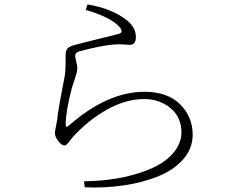

<svg xmlns="http://www.w3.org/2000/svg" viewBox="-20 -793 1040 852"><path d="M266.6 -147.5Q252.9 -147.5 238.3 -167.5Q223.6 -187.5 223.6 -202.1Q223.6 -210 228 -230.5Q232.4 -251 233.4 -258.8Q236.3 -288.1 242.7 -324.2Q249 -360.4 256.8 -401.4Q264.6 -442.4 267.6 -457Q271.5 -480.5 271.5 -553.7Q271.5 -568.4 279.3 -577.6Q287.1 -586.9 309.6 -592.8Q336.9 -600.6 411.1 -618.7Q485.4 -636.7 506.8 -642.6Q532.2 -650.4 506.8 -676.8Q467.8 -717.8 360.4 -749L368.2 -773.4Q473.6 -755.9 539.1 -706.1Q583 -672.9 583 -628.9Q583 -593.8 555.7 -593.8Q550.8 -593.8 530.8 -595.7Q510.7 -597.7 489.3 -595.7Q431.6 -591.8 333 -565.4Q313.5 -560.5 313.5 -543.9Q313.5 -540 318.4 -519.5Q323.2 -499 323.2 -490.2Q323.2 -479.5 319.3 -466.3Q315.4 -453.1 309.1 -434.1Q302.7 -415 298.8 -402.3Q271.5 -298.8 271.5 -240.2Q271.5 -223.6 285.2 -235.4Q456.1 -385.7 621.1 -385.7Q723.6 -385.7 779.3 -330.1Q835 -274.4 835 -195.3Q835 -132.8 791.5 -84.5Q748 -36.1 677.7 -8.8Q607.4 18.6 524.4 30.3Q441.4 42 356.4 38.1L352.5 11.7Q457 9.8 538.1 -8.8Q669.9 -40 727.5 -92.3Q785.2 -144.5 785.2 -205.1Q785.2 -273.4 736.3 -313.5Q687.5 -353.5 619.1 -353.5Q538.1 -353.5 454.6 -306.6Q371.1 -259.8 301.8 -183.6Q298.8 -180.7 291.5 -170.4Q284.2 -160.2 278.3 -153.8Q272.5 -147.5 266.6 -147.5Z"/></svg>

Font: GenYoMin TW TTF ExtraLight
Style: Regular
Weight: 250
Version: Version 1.300